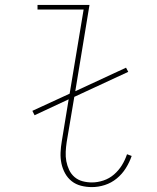

<svg xmlns="http://www.w3.org/2000/svg" viewBox="-20 -755 640 783"><path d="M355 8Q332 8 310.5 2.5Q289 -3 272.5 -16Q256 -29 245.5 -48Q235 -67 230.5 -88.5Q226 -110 227 -133Q228 -156 232 -179L260 -350L121 -285L112 -303L264 -373L321 -716H133V-735H345L287 -383L494 -479L503 -462L283 -360L252 -176Q249 -156 248 -136Q247 -116 250.5 -97.5Q254 -79 262 -62Q270 -45 284 -33Q298 -21 316.5 -16Q335 -11 355 -11Q378 -11 402 -19Q426 -27 445 -43.5Q464 -60 477 -81Q490 -102 498 -126L517 -119Q508 -93 493 -69Q478 -45 456 -27Q434 -9 407.5 -0.5Q381 8 355 8Z"/></svg>

Font: Iosevka Curly Slab ThEx
Style: Italic
Weight: 100
Width: 7
Italic angle: -9°
Monospace: yes
Designer: Belleve Invis
Foundry: Belleve Invis
Version: Version 11.1.0; ttfautohint (v1.8.3)